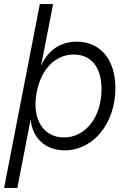

<svg xmlns="http://www.w3.org/2000/svg" viewBox="-28 -720 632 940"><path d="M289 16C429 16 537 -116 537 -289C537 -428 463 -516 348 -516C268 -516 208 -475 173 -398L232 -700H167L-8 200H57L122 -136C130 -45 193 16 289 16ZM285 -47C182 -47 126 -141 152 -270C174 -383 244 -453 333 -453C419 -453 469 -391 469 -283C469 -147 391 -47 285 -47Z"/></svg>

Font: Uncut Sans Book Italic
Style: Regular
Weight: 350
Italic angle: -11°
Designer: Kasper Nordkvist
Foundry: UNCUT.wtf
Version: Version 1.304;Glyphs 3.2 (3246)